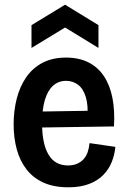

<svg xmlns="http://www.w3.org/2000/svg" viewBox="-20 -784 545 817"><path d="M271 13Q209 13 165 -7Q121 -27 93 -63Q65 -99 51.5 -148Q38 -197 38 -255Q38 -312 51 -363.5Q64 -415 91 -454.5Q118 -494 160.5 -516.5Q203 -539 261 -539Q316 -539 356.5 -518.5Q397 -498 422.5 -459.5Q448 -421 458.5 -367Q469 -313 465 -246L125 -241V-309L383 -313L352 -280Q356 -336 345 -371.5Q334 -407 312 -423.5Q290 -440 261 -440Q229 -440 206 -419.5Q183 -399 171 -359Q159 -319 159 -260Q159 -172 186.5 -126Q214 -80 269 -80Q291 -80 307.5 -87Q324 -94 335.5 -106.5Q347 -119 353 -136.5Q359 -154 361 -175L471 -159Q468 -127 456 -96Q444 -65 420.5 -40.5Q397 -16 360 -1.5Q323 13 271 13ZM114 -580V-677L257 -764L399 -677V-580L257 -667Z"/></svg>

Font: Bricolage Grotesque SemiCondensed SemiBold
Style: Regular
Weight: 600
Width: 4
Designer: Mathieu Triay
Foundry: Atelier Triay
Version: Version 1.001;gftools[0.9.33.dev8+g029e19f]